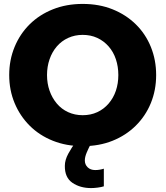

<svg xmlns="http://www.w3.org/2000/svg" viewBox="-20 -733 845 980"><path d="M445 227Q389 227 349.5 200Q310 173 311 113Q311 84 328.5 51.5Q346 19 369 -11Q392 -41 410 -61Q428 -81 431 -84L481 -60Q480 -57 469 -41Q458 -25 445.5 -2Q433 21 423 44.5Q413 68 413 86Q413 107 427.5 121Q442 135 466 135Q478 135 489.5 133Q501 131 510 128V218Q498 222 479 224.5Q460 227 445 227ZM402 13Q319 13 250 -14.5Q181 -42 131.5 -91.5Q82 -141 54.5 -207Q27 -273 27 -350Q27 -427 54.5 -493.5Q82 -560 131.5 -609Q181 -658 250 -685.5Q319 -713 402 -713Q486 -713 554.5 -685.5Q623 -658 673 -609Q723 -560 750 -493.5Q777 -427 777 -350Q777 -273 750 -207Q723 -141 673 -91.5Q623 -42 554.5 -14.5Q486 13 402 13ZM402 -145Q443 -145 476.5 -160.5Q510 -176 534.5 -204.5Q559 -233 571.5 -270Q584 -307 584 -350Q584 -393 571.5 -430.5Q559 -468 534.5 -496Q510 -524 476.5 -539.5Q443 -555 402 -555Q362 -555 328 -539.5Q294 -524 270 -496Q246 -468 233 -430.5Q220 -393 220 -350Q220 -307 233 -270Q246 -233 270 -204.5Q294 -176 328 -160.5Q362 -145 402 -145Z"/></svg>

Font: MuseoModerno Thin ExtraBold
Style: Regular
Weight: 800
Version: Version 1.002